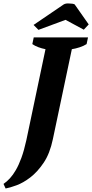

<svg xmlns="http://www.w3.org/2000/svg" viewBox="-63 -913 525 1093"><path d="M129 -700H438L430 -662Q413 -651 389.5 -643.5Q366 -636 346 -633L238 -121Q221 -39 185.5 13.5Q150 66 109.5 97Q69 128 30.5 142Q-8 156 -31 160L-43 134Q-24 121 -6.5 102Q11 83 27.5 54.5Q44 26 59 -15Q74 -56 87 -115L196 -633Q175 -637 155 -644.5Q135 -652 121 -662ZM156 -743 128 -771 300 -888Q312 -895 333 -893Q352 -893 362 -888L442 -774L414 -744L310 -800Z"/></svg>

Font: PT Serif
Style: Bold Italic
Weight: 700
Italic angle: -12°
Designer: A.Korolkova, O.Umpeleva, V.Yefimov
Foundry: ParaType Ltd
Version: Version 1.000W OFL